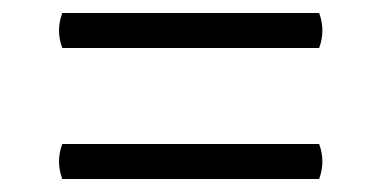

<svg xmlns="http://www.w3.org/2000/svg" viewBox="-20 -494 588 296"><path d="M76 -474H472Q482 -447 472 -420H76Q66 -447 76 -474ZM76 -272H472Q482 -245 472 -218H76Q66 -245 76 -272Z"/></svg>

Font: Arima Medium
Style: Regular
Weight: 500
Designer: Joana Correia and Natanael Gama
Foundry: NDISCOVER
Version: Version 1.101;gftools[0.9.23]